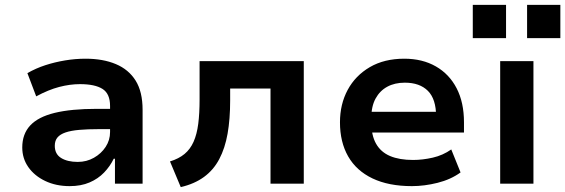

<svg xmlns="http://www.w3.org/2000/svg" viewBox="-20 -751 2311 785"><path d="M265 10Q209 10 165 -11Q121 -32 96 -67.5Q71 -103 71 -148Q71 -203 103.5 -238Q136 -273 203.5 -289.5Q271 -306 376 -306H449V-223H384Q338 -223 304 -220Q270 -217 248 -209.5Q226 -202 215 -189Q204 -176 204 -155Q204 -121 230 -105Q256 -89 298 -89Q334 -89 364 -106Q394 -123 412 -150.5Q430 -178 430 -211V-318Q430 -368 399 -387.5Q368 -407 307 -407Q266 -407 222 -395.5Q178 -384 128 -357L92 -452Q127 -472 165.5 -484.5Q204 -497 246 -504Q288 -511 330 -511Q401 -511 453.5 -489Q506 -467 534.5 -421.5Q563 -376 563 -302V0H450V-102H445Q430 -71 405.5 -45.5Q381 -20 346 -5Q311 10 265 10Z M719 14 675 -91Q711 -102 734.5 -121.5Q758 -141 771.5 -171.5Q785 -202 790.5 -244.5Q796 -287 796 -344V-501H1222V0H1086V-389H921V-340Q921 -264 910.5 -204.5Q900 -145 876.5 -100.5Q853 -56 814 -27.5Q775 1 719 14Z M1664 10Q1569 10 1503 -21.5Q1437 -53 1403.5 -111.5Q1370 -170 1370 -251Q1370 -325 1401.5 -383.5Q1433 -442 1492 -476.5Q1551 -511 1633 -511Q1707 -511 1762 -479.5Q1817 -448 1847 -390Q1877 -332 1877 -251V-209H1477V-294H1778L1763 -275Q1763 -346 1729.5 -379.5Q1696 -413 1635 -413Q1594 -413 1563.5 -396.5Q1533 -380 1515.5 -348Q1498 -316 1498 -267V-253Q1498 -198 1517.5 -163.5Q1537 -129 1575 -113Q1613 -97 1669 -97Q1708 -97 1749.5 -106.5Q1791 -116 1825 -140L1863 -46Q1823 -17 1769 -3.5Q1715 10 1664 10Z M2025 0V-501H2161V0ZM2135 -595V-731H2271V-595ZM1913 -595V-731H2049V-595Z"/></svg>

Font: Nunito Sans 7pt
Style: Bold
Weight: 700
Designer: Vernon Adams
Foundry: Vernon Adams
Version: Version 3.101;gftools[0.9.27]